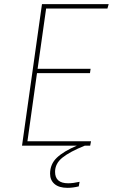

<svg xmlns="http://www.w3.org/2000/svg" viewBox="-20 -701 543 924"><path d="M202 -660 161 -370H416L413 -349H158L112 -21H418L414 0H388Q316 29 280.5 57.5Q245 86 245 126Q245 181 308 181Q332 181 363 174L359 196Q330 203 305 203Q264 203 242.5 184.5Q221 166 221 135Q221 89 253.5 58Q286 27 350 0H86L182 -681H503L497 -660Z"/></svg>

Font: FiraGO Thin
Style: Italic
Weight: 100
Italic angle: -8°
Designer: bBox Type GmbH
Foundry: bBox Type GmbH
Version: Version 1.001